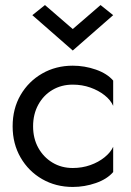

<svg xmlns="http://www.w3.org/2000/svg" viewBox="-20 -730 518 760"><path d="M378 -710 428 -670 268 -530 108 -670 158 -710 268 -615ZM111 -230Q111 -182 131.5 -145Q152 -108 187.5 -86.5Q223 -65 268 -65Q305 -65 337.5 -76.5Q370 -88 394 -107.5Q418 -127 428 -149V-49Q404 -21 359.5 -5.5Q315 10 268 10Q201 10 147 -21Q93 -52 61.5 -106.5Q30 -161 30 -230Q30 -300 61.5 -354Q93 -408 147 -439Q201 -470 268 -470Q315 -470 359.5 -454.5Q404 -439 428 -411V-311Q418 -334 394 -353Q370 -372 337.5 -383.5Q305 -395 268 -395Q223 -395 187.5 -374Q152 -353 131.5 -315.5Q111 -278 111 -230Z"/></svg>

Font: Venryn Sans
Style: Regular
Weight: 400
Designer: Owen Earl, indestructible type* (font) & Cristiano Sobral (main changes)
Version: Version 3.600; ttfautohint (v1.8.3)